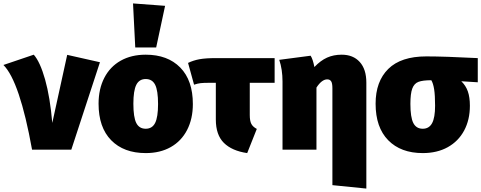

<svg xmlns="http://www.w3.org/2000/svg" viewBox="-45 -873 2807 1120"><path d="M260 -156 347 -553 538 -510 371 0H142Q70 -399 -25 -494L152 -554Q189 -512 218 -409.5Q247 -307 260 -156Z M1080 -266Q1080 -180 1046.5 -115Q1013 -50 951 -15Q889 20 805 20Q677 20 603.5 -55Q530 -130 530 -268Q530 -354 563.5 -419Q597 -484 659 -519Q721 -554 805 -554Q933 -554 1006.5 -479Q1080 -404 1080 -266ZM733 -268Q733 -189 750 -155.5Q767 -122 805 -122Q843 -122 860 -156Q877 -190 877 -266Q877 -345 860 -378.5Q843 -412 805 -412Q767 -412 750 -378Q733 -344 733 -268ZM731 -853 918 -839 866 -596H744Z M1412 -390V-202Q1412 -168 1421 -150.5Q1430 -133 1453 -121L1397 20Q1308 7 1261 -39.5Q1214 -86 1214 -176V-390H1178Q1142 -390 1125 -388Q1108 -386 1087 -379L1052 -506Q1083 -521 1118.5 -527.5Q1154 -534 1214 -534H1557V-390Z M2092 -391V227L1894 207V-358Q1894 -388 1886.5 -399Q1879 -410 1864 -410Q1832 -410 1801 -362V0H1603V-397Q1603 -468 1584 -524L1767 -548Q1780 -528 1789 -482Q1825 -520 1863 -537Q1901 -554 1948 -554Q2015 -554 2053.5 -511.5Q2092 -469 2092 -391Z M2742 -393 2646 -399Q2672 -374 2684 -340Q2696 -306 2696 -256Q2696 -174 2662.5 -111.5Q2629 -49 2567 -14.5Q2505 20 2421 20Q2293 20 2219.5 -55Q2146 -130 2146 -268Q2146 -398 2220 -471Q2294 -544 2442 -544Q2548 -544 2742 -534ZM2493 -256Q2493 -317 2487.5 -352Q2482 -387 2471 -405Q2421 -405 2396 -395.5Q2371 -386 2360 -356.5Q2349 -327 2349 -267Q2349 -189 2366 -155.5Q2383 -122 2421 -122Q2458 -122 2475.5 -154.5Q2493 -187 2493 -256Z"/></svg>

Font: Fira Sans Black
Style: Regular
Weight: 900
Designer: Carrois Corporate & Edenspiekermann AG
Foundry: Carrois Corporate GbR & Edenspiekermann AG
Version: Version 4.203